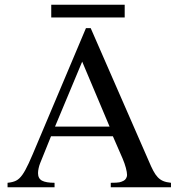

<svg xmlns="http://www.w3.org/2000/svg" viewBox="-20 -793 756 813"><path d="M197 -719V-773H508V-719ZM449 0V-19Q476 -19 485.5 -21Q495 -23 504 -28Q510 -31 514 -38Q518 -45 518 -52Q518 -63 513 -82Q508 -101 499 -122L458 -216H196L150 -102Q146 -92 143.5 -80.5Q141 -69 141 -60Q141 -37 158 -28Q175 -19 211 -19V0H12V-19Q34 -21 48 -28Q62 -35 74.5 -52.5Q87 -70 101.5 -101.5Q116 -133 138 -186L344 -674H364L610 -111Q620 -87 629 -70Q638 -53 648 -42.5Q658 -32 671 -26.5Q684 -21 704 -19V0ZM328 -532 213 -257H444Z"/></svg>

Font: STIXGeneralUnicodeRegular
Style: Regular
Weight: 400
Designer: MicroPress Inc., with final additions and corrections provided by Coen Hoffman, Elsevier (retired)
Version: Version 1.1.0